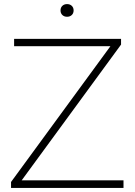

<svg xmlns="http://www.w3.org/2000/svg" viewBox="-20 -919 658 939"><path d="M34 -29 520 -693H49V-729H572V-701L86 -37H584V0H34ZM276 -868Q276 -882 285 -890.5Q294 -899 308 -899Q322 -899 331 -890.5Q340 -882 340 -868Q340 -854 331 -845.5Q322 -837 308 -837Q294 -837 285 -845.5Q276 -854 276 -868Z"/></svg>

Font: Mona Sans VF XLt
Style: Regular
Weight: 200
Designer: Deni Anggara
Foundry: GitHub
Version: Version 2.000;Glyphs 3.2.3 (3260)